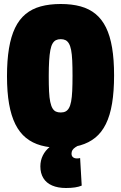

<svg xmlns="http://www.w3.org/2000/svg" viewBox="-20 -730 605 961"><path d="M284 -167Q298 -167 308 -172Q318 -177 325 -189Q332 -201 336 -222Q340 -243 341.5 -275Q343 -307 343 -351Q343 -395 341.5 -427Q340 -459 336 -479.5Q332 -500 325 -512Q318 -524 308 -529Q298 -534 284 -534Q270 -534 260 -529Q250 -524 243 -512Q236 -500 232 -479Q228 -458 226 -426Q224 -394 224 -350Q224 -305 225.5 -273Q227 -241 231.5 -220Q236 -199 243 -187.5Q250 -176 260 -171.5Q270 -167 284 -167ZM283 10Q229 10 185.5 -2Q142 -14 110 -40Q78 -66 57 -108Q36 -150 25.5 -209.5Q15 -269 15 -349Q15 -428 25 -488Q35 -548 55.5 -590.5Q76 -633 108 -659.5Q140 -686 184 -698Q228 -710 284 -710Q340 -710 383.5 -698Q427 -686 458.5 -660Q490 -634 510.5 -592.5Q531 -551 541 -491.5Q551 -432 551 -353Q551 -273 541 -212.5Q531 -152 510 -109.5Q489 -67 457 -41Q425 -15 381.5 -2.5Q338 10 283 10ZM310 211Q270 211 241 198.5Q212 186 197 161.5Q182 137 182 103Q182 73 194.5 48Q207 23 229 5.5Q251 -12 278 -20L386 -9Q368 0 357.5 7Q347 14 342.5 21.5Q338 29 338 39Q338 51 345.5 57Q353 63 365 63Q370 63 374 62.5Q378 62 381 61L389 199Q375 205 355.5 208Q336 211 310 211Z"/></svg>

Font: Georama SemiCondensed Black
Style: Regular
Weight: 900
Width: 4
Designer: Jean-Baptiste Levee
Foundry: Production Type
Version: Version 1.001